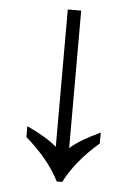

<svg xmlns="http://www.w3.org/2000/svg" viewBox="-51 -731 538 771"><g transform="rotate(5 218.0 -346.0)"><path d="M207 0Q163 -87 70 -167V-211Q152 -173 191 -138V-692H245V-138Q284 -173 366 -211V-167Q273 -87 229 0Z"/></g></svg>

Font: korean15
Style: Book
Weight: 400
Designer: Jelle Bosma - Monotype Design Team
Foundry: Monotype Imaging Inc.
Version: Version 2.003